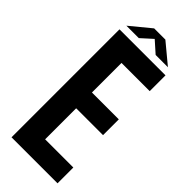

<svg xmlns="http://www.w3.org/2000/svg" viewBox="-298 -969 1006 1006"><g transform="rotate(45 205.0 -466.0)"><path d="M45 0V-800H386V-683H177V-464H376V-347H177V-117H386V0ZM57 -839 170 -932H253L365 -839H274L211 -895L149 -839Z"/></g></svg>

Font: Big Shoulders Text ExtraBold
Style: Regular
Weight: 800
Designer: Patric King
Foundry: XO Type Co
Version: Version 1.000; ttfautohint (v1.8.2)